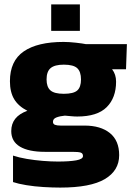

<svg xmlns="http://www.w3.org/2000/svg" viewBox="-20 -674 605 870"><path d="M212 -534V-654H342V-534ZM253 176Q218 176 177 173.5Q136 171 99.5 165Q63 159 39 151V31Q66 40 101.5 46Q137 52 174 55Q211 58 242 58Q295 58 325.5 52.5Q356 47 356 33Q356 21 346 17.5Q336 14 308 14H183Q110 14 70.5 -9.5Q31 -33 31 -80Q31 -146 104 -172Q63 -193 44 -225Q25 -257 25 -306Q25 -398 87.5 -441Q150 -484 268 -484Q293 -484 324 -480.5Q355 -477 369 -474H555L551 -360H488Q506 -337 506 -304Q506 -231 463.5 -188.5Q421 -146 330 -146Q317 -146 302 -147.5Q287 -149 274 -150Q252 -148 236 -142Q220 -136 220 -122Q220 -112 229 -108.5Q238 -105 254 -105H363Q436 -105 478 -71Q520 -37 520 29Q520 99 455 137.5Q390 176 253 176ZM269 -249Q313 -249 330 -264Q347 -279 347 -314Q347 -349 330 -365Q313 -381 269 -381Q228 -381 209.5 -365.5Q191 -350 191 -314Q191 -280 208.5 -264.5Q226 -249 269 -249Z"/></svg>

Font: Kanit
Style: Bold
Weight: 700
Designer: Katatrad Team
Foundry: CadsonDemak
Version: Version 2.000; ttfautohint (v1.8.3)